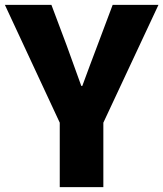

<svg xmlns="http://www.w3.org/2000/svg" viewBox="-29 -764 667 784"><path d="M215 0H393V-263L618 -744H431L369 -579C348 -523 328 -471 307 -413H303C282 -471 263 -523 243 -579L181 -744H-9L215 -263Z"/></svg>

Font: Noto Sans Korean Black
Style: Bold
Weight: 900
Designer: Ryoko NISHIZUKA (kana & ideographs); Paul D. Hunt (Latin, Greek & Cyrillic); Wenlong ZHANG (bopomofo); Sandoll Communica
Foundry: Adobe Systems Incorporated
Version: Version 1.000;PS 1;hotconv 1.0.78;makeotf.lib2.5.61930